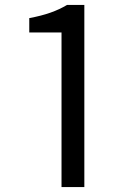

<svg xmlns="http://www.w3.org/2000/svg" viewBox="-20 -754 506 774"><path d="M320 0V-734H250C210 -710 163 -693 98 -681V-623H228V0Z"/></svg>

Font: DAIFUKU Sans JP
Style: Regular
Weight: 400
Designer: Original font ‘Source Han Sans JP’ : Ryoko NISHIZUKA  (kana, bopomofo & ideographs); Paul D. Hunt (Latin, Greek & Cyrill
Foundry: Daifuku
Version: Version 1.001